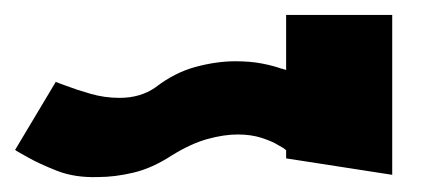

<svg xmlns="http://www.w3.org/2000/svg" viewBox="-552 -71 572 257"><path d="M-169 130 -173 127 -180 123Q-188 118 -202 113.5Q-216 109 -234 109Q-252 109 -274 115Q-296 121 -322 137Q-348 154 -373 160Q-398 166 -421 166Q-452 167 -476 157.5Q-500 148 -514 140L-530 131L-531 130H-532L-477 38V39Q-475 39 -474 40L-463 44Q-450 49 -431 54.5Q-412 60 -392 60Q-364 60 -344 46Q-318 26 -290 18.5Q-262 11 -237 11Q-217 11 -201.5 14Q-186 17 -175 21H-174Q-172 22 -171 22Q-170 22 -169 23V-51H-27V163L-169 141Z"/></svg>

Font: Shorif Bongobondhu ANSI V1
Style: Regular
Weight: 400
Designer: Shorif Uddin Shishir, Shorif art & Design, e-mail : shorifart@gmail.com, facebook : Shorif2001
Foundry: Lipighor Font Foundry
Version: Designed by Shorif Uddin Shishir | Developed by Niladri Shek